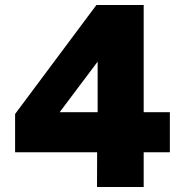

<svg xmlns="http://www.w3.org/2000/svg" viewBox="-20 -743 722 763"><path d="M365.5 0 366 -138H40V-290L363 -723H551V-297H655V-138H551V0ZM217 -297H368V-498Z"/></svg>

Font: Public Sans Thin Black
Style: Regular
Weight: 900
Version: Version 2.001